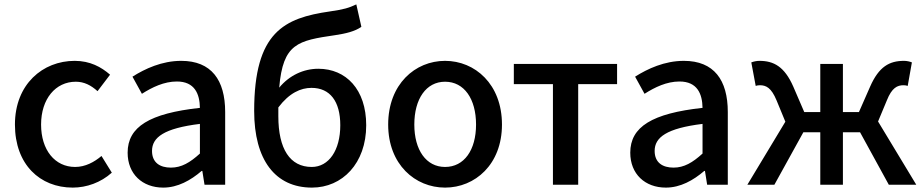

<svg xmlns="http://www.w3.org/2000/svg" viewBox="-20 -841 4203 874"><path d="M311 13C374 13 439 -10 489 -55L442 -131C409 -103 368 -81 322 -81C230 -81 167 -158 167 -274C167 -391 233 -469 325 -469C363 -469 394 -453 424 -426L481 -501C441 -536 390 -564 320 -564C175 -564 48 -458 48 -274C48 -92 162 13 311 13Z M723 13C789 13 848 -20 898 -63H901L911 0H1005V-331C1005 -477 942 -564 805 -564C717 -564 640 -528 583 -492L626 -414C673 -444 727 -470 785 -470C866 -470 889 -414 890 -350C661 -325 561 -264 561 -146C561 -49 628 13 723 13ZM758 -78C709 -78 672 -100 672 -154C672 -216 727 -257 890 -277V-142C845 -101 806 -78 758 -78Z M1247 -352C1297 -418 1349 -441 1398 -441C1482 -441 1529 -380 1529 -271C1529 -157 1477 -81 1399 -81C1300 -81 1247 -163 1247 -312ZM1602 -821C1568 -805 1545 -798 1482 -789C1274 -759 1137 -696 1137 -336C1137 -113 1233 13 1400 13C1538 13 1647 -97 1647 -271C1647 -434 1555 -528 1429 -528C1362 -528 1297 -498 1251 -442C1268 -644 1336 -656 1506 -681C1553 -688 1596 -698 1625 -719Z M2006 13C2142 13 2265 -92 2265 -274C2265 -458 2142 -564 2006 -564C1870 -564 1747 -458 1747 -274C1747 -92 1870 13 2006 13ZM2006 -81C1920 -81 1866 -158 1866 -274C1866 -391 1920 -469 2006 -469C2093 -469 2147 -391 2147 -274C2147 -158 2093 -81 2006 -81Z M2497 0H2612V-458H2789V-550H2319V-458H2497Z M3011 13C3077 13 3136 -20 3186 -63H3189L3199 0H3293V-331C3293 -477 3230 -564 3093 -564C3005 -564 2928 -528 2871 -492L2914 -414C2961 -444 3015 -470 3073 -470C3154 -470 3177 -414 3178 -350C2949 -325 2849 -264 2849 -146C2849 -49 2916 13 3011 13ZM3046 -78C2997 -78 2960 -100 2960 -154C2960 -216 3015 -257 3178 -277V-142C3133 -101 3094 -78 3046 -78Z M3977 -288 4017 -384C4040 -442 4065 -453 4093 -453C4101 -453 4105 -452 4112 -450L4131 -557C4121 -561 4108 -564 4095 -564C4029 -564 3981 -538 3941 -447L3890 -331H3817V-550H3714V-331H3641L3591 -447C3551 -538 3502 -564 3437 -564C3424 -564 3411 -561 3400 -557L3420 -450C3427 -452 3431 -453 3439 -453C3467 -453 3491 -442 3515 -384L3555 -287L3382 0H3505L3637 -239H3714V0H3817V-239H3895L4026 0H4151Z"/></svg>

Font: Noto Sans CJK KR Medium
Style: Regular
Weight: 500
Designer: Ryoko NISHIZUKA (kana & ideographs); Paul D. Hunt (Latin, Greek & Cyrillic); Wenlong ZHANG (bopomofo); Sandoll Communica
Foundry: Adobe Systems Incorporated
Version: Version 1.004;PS 1.004;hotconv 1.0.82;makeotf.lib2.5.63406